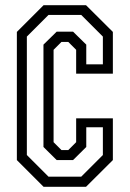

<svg xmlns="http://www.w3.org/2000/svg" viewBox="-20 -720 500 740"><path d="M148 0 45 -103V-597L148 -700H311.5L415 -597V-436H273.5V-528L243 -558.5H217L186.5 -528V-172L217 -141.5H243L273.5 -172V-264H415V-103L311.5 0ZM167 -39H293L376.5 -122.5V-229.5H312.5V-153.5L261.5 -103H198.5L147.5 -153.5V-548L198.5 -598H261.5L312.5 -548V-472H376.5V-579L293 -662.5H167L83.5 -579V-122.5Z"/></svg>

Font: Tourney Condensed
Style: Regular
Weight: 400
Width: 3
Designer: Tyler Finck
Foundry: Etcetera Type Co
Version: Version 1.010; ttfautohint (v1.8.3)